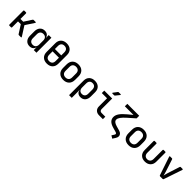

<svg xmlns="http://www.w3.org/2000/svg" viewBox="507 -2792 4986 4986"><g transform="rotate(45 3000.0 -299.5)"><path d="M119 0Q99 0 99 -20V-530Q99 -550 119 -550H178Q198 -550 198 -530V-327H300L436 -537Q445 -550 460 -550H529Q541 -550 545 -543Q549 -536 542 -526L385 -286L552 -24Q559 -14 555 -7Q551 0 539 0H469Q453 0 444 -13L301 -237H198V-20Q198 0 178 0Z M864 10Q781 10 731 -45.5Q681 -101 681 -196V-354Q681 -449 731 -504.5Q781 -560 864 -560Q924 -560 963.5 -529.5Q1003 -499 1013 -447H1015L1013 -550H1112V0H1014V-104H1013Q1003 -50 963.5 -20Q924 10 864 10ZM898 -76Q951 -76 982 -109Q1013 -142 1013 -202V-348Q1013 -408 982 -441Q951 -474 898 -474Q843 -474 811.5 -441.5Q780 -409 780 -349V-202Q780 -141 811.5 -108.5Q843 -76 898 -76Z M1500 10Q1400 10 1342 -46.5Q1284 -103 1284 -202V-519Q1284 -617 1342 -673.5Q1400 -730 1500 -730Q1600 -730 1658 -673.5Q1716 -617 1716 -519V-202Q1716 -103 1658 -46.5Q1600 10 1500 10ZM1383 -407H1617V-519Q1617 -579 1586.5 -611Q1556 -643 1500 -643Q1444 -643 1413.5 -611Q1383 -579 1383 -519ZM1500 -78Q1556 -78 1586.5 -109.5Q1617 -141 1617 -202V-322H1383V-202Q1383 -141 1413.5 -109.5Q1444 -78 1500 -78Z M2100 8Q1999 8 1939.5 -50Q1880 -108 1880 -212V-338Q1880 -442 1939.5 -500Q1999 -558 2100 -558Q2201 -558 2260.5 -500Q2320 -442 2320 -338V-212Q2320 -108 2260.5 -50Q2201 8 2100 8ZM2100 -79Q2156 -79 2188.5 -110.5Q2221 -142 2221 -203V-347Q2221 -408 2188.5 -439.5Q2156 -471 2100 -471Q2044 -471 2011.5 -439.5Q1979 -408 1979 -347V-203Q1979 -142 2011.5 -110.5Q2044 -79 2100 -79Z M2490 180V-354Q2490 -449 2547.5 -504.5Q2605 -560 2703 -560Q2801 -560 2858 -505Q2915 -450 2915 -354V-197Q2915 -101 2867 -45.5Q2819 10 2736 10Q2675 10 2636 -21Q2597 -52 2590 -105H2586L2589 21V180ZM2702 -76Q2757 -76 2786.5 -108.5Q2816 -141 2816 -202V-349Q2816 -409 2786.5 -441.5Q2757 -474 2702 -474Q2647 -474 2618 -441.5Q2589 -409 2589 -349V-202Q2589 -142 2619 -109Q2649 -76 2702 -76Z M3411 0Q3336 0 3290.5 -44Q3245 -88 3245 -161V-460H3053V-550H3344V-161Q3344 -128 3362.5 -109Q3381 -90 3413 -90H3552V0ZM3261 -645Q3249 -645 3245 -652Q3241 -659 3249 -669L3327 -773Q3336 -785 3351 -785H3415Q3428 -785 3431.5 -778Q3435 -771 3427 -761L3343 -657Q3334 -645 3319 -645Z M4082 186 4006 140 4051 69Q4061 54 4061 40Q4061 14 4029 4L3900 -33Q3800 -61 3752 -110.5Q3704 -160 3704 -234Q3704 -304 3753 -375Q3802 -446 3909 -535L4036 -640H3719V-730H4157V-634L3971 -470Q3884 -393 3844.5 -338.5Q3805 -284 3805 -238Q3805 -162 3933 -125L4062 -88Q4110 -74 4135.5 -44.5Q4161 -15 4161 24Q4161 66 4131 110Z M4500 8Q4399 8 4339.5 -50Q4280 -108 4280 -212V-338Q4280 -442 4339.5 -500Q4399 -558 4500 -558Q4601 -558 4660.5 -500Q4720 -442 4720 -338V-212Q4720 -108 4660.5 -50Q4601 8 4500 8ZM4500 -79Q4556 -79 4588.5 -110.5Q4621 -142 4621 -203V-347Q4621 -408 4588.5 -439.5Q4556 -471 4500 -471Q4444 -471 4411.5 -439.5Q4379 -408 4379 -347V-203Q4379 -142 4411.5 -110.5Q4444 -79 4500 -79Z M5099 10Q5002 10 4944 -47Q4886 -104 4886 -202V-530Q4886 -550 4906 -550H4965Q4985 -550 4985 -530V-202Q4985 -144 5015.5 -110.5Q5046 -77 5099 -77Q5153 -77 5184 -110.5Q5215 -144 5215 -202V-530Q5215 -550 5235 -550H5294Q5314 -550 5314 -530V-202Q5314 -104 5255.5 -47Q5197 10 5099 10Z M5653 0Q5636 0 5630 -16L5458 -527Q5454 -538 5458.5 -544Q5463 -550 5474 -550H5538Q5556 -550 5560 -534L5672 -189Q5682 -157 5690 -126.5Q5698 -96 5702 -78Q5706 -96 5713 -126.5Q5720 -157 5730 -189L5841 -534Q5846 -550 5863 -550H5927Q5937 -550 5941.5 -544Q5946 -538 5943 -527L5770 -16Q5765 0 5747 0Z"/></g></svg>

Font: Pitagon Sans Mono Medium
Style: Regular
Weight: 500
Monospace: yes
Designer: Travis Tran
Foundry: Pitagon
Version: Version 1.001; ttfautohint (v1.8.4.7-5d5b);gftools[0.9.26]